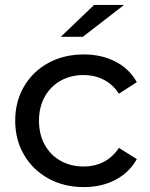

<svg xmlns="http://www.w3.org/2000/svg" viewBox="-20 -757 611 783"><path d="M42 -265Q42 -343 78 -404.5Q114 -466 177.5 -500.5Q241 -535 322 -535Q394 -535 450.5 -506Q507 -477 538 -422L465 -375Q440 -413 403 -432Q366 -451 321 -451Q269 -451 227.5 -428Q186 -405 162.5 -362.5Q139 -320 139 -265Q139 -209 162.5 -166.5Q186 -124 227.5 -101Q269 -78 321 -78Q366 -78 403 -97Q440 -116 465 -154L538 -108Q507 -53 450.5 -23.5Q394 6 322 6Q241 6 177.5 -29Q114 -64 78 -125.5Q42 -187 42 -265ZM364 -737H486L318 -607H228Z"/></svg>

Font: APTA Sans Medium
Style: Bold
Weight: 500
Version: Version 7.200